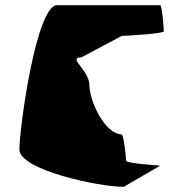

<svg xmlns="http://www.w3.org/2000/svg" viewBox="-20 -723 748 743"><path d="M55 -145C55 -65 362 0 459 0L600 -82C607 -82 468 -90 468 -101C468 -112 459 -202 451 -202L452 -203C385 -203 326 -334 326 -393C326 -452 239 -501 295 -501L451 -584C459 -584 614 -592 614 -602C614 -612 607 -703 600 -703H201C120 -703 55 -225 55 -145Z"/></svg>

Font: Ampere
Style: Ext
Weight: 400
Version: Version 1